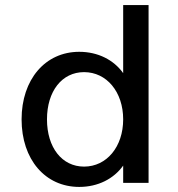

<svg xmlns="http://www.w3.org/2000/svg" viewBox="-20 -720 700 756"><path d="M465 0H565V-700H465V-432C428 -484 366 -516 292 -516C158 -516 65 -407 65 -250C65 -92 158 16 292 16C366 16 428 -16 465 -68ZM165 -250C165 -361 224 -436 311 -436C400 -436 465 -358 465 -250C465 -142 400 -64 311 -64C224 -64 165 -139 165 -250Z"/></svg>

Font: Uncut Plan8
Style: Regular
Weight: 400
Designer: Kasper Nordkvist
Foundry: UNCUT.wtf
Version: Version 1.002;Glyphs 3.1.2 (3151)